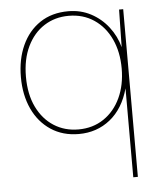

<svg xmlns="http://www.w3.org/2000/svg" viewBox="-53 -570 691 835"><g transform="rotate(-5 292.5 -152.0)"><path d="M495 220V-168Q471 -81 413 -34.5Q355 12 276 12Q206 12 154 -22.5Q102 -57 74 -117.5Q46 -178 46 -256Q46 -334 73.5 -394.5Q101 -455 152.5 -489.5Q204 -524 276 -524Q330 -524 374.5 -500.5Q419 -477 450 -437Q481 -397 494 -348L497 -512H515V220ZM276 -8Q339 -8 386.5 -40Q434 -72 460 -128Q486 -184 486 -256Q486 -328 460 -384Q434 -440 386.5 -472Q339 -504 276 -504Q216 -504 169 -474Q122 -444 95 -388Q68 -332 68 -256Q68 -179 95 -123.5Q122 -68 169 -38Q216 -8 276 -8Z"/></g></svg>

Font: DM Sans 12pt Thin
Style: Regular
Weight: 250
Version: Version 4.004;gftools[0.9.30]